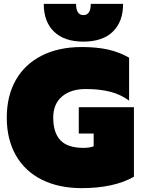

<svg xmlns="http://www.w3.org/2000/svg" viewBox="-20 -957 727 992"><path d="M206 -937H373Q373 -879 411 -879Q449 -879 449 -937H616Q616 -845 563 -793.5Q510 -742 411 -742Q312 -742 259 -793.5Q206 -845 206 -937ZM15 -349Q15 -462 62 -544Q109 -626 196.5 -670Q284 -714 402 -714Q480 -714 538 -701Q596 -688 647 -659V-437Q604 -469 549.5 -483Q495 -497 423 -497Q346 -497 300.5 -458.5Q255 -420 255 -349Q255 -272 292 -232.5Q329 -193 412 -193Q442 -193 464 -201V-267H387V-403H672V-44Q569 15 402 15Q284 15 196.5 -28.5Q109 -72 62 -154.5Q15 -237 15 -349Z"/></svg>

Font: Prompt Black
Style: Regular
Weight: 900
Designer: Katatrad Team
Foundry: CadsonDemak
Version: Version 1.000